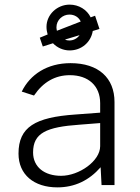

<svg xmlns="http://www.w3.org/2000/svg" viewBox="-20 -800 605 830"><path d="M165 -599 209 -613C227 -594 253 -582 281 -582C332 -582 373 -617 381 -666L410 -675L391 -732L372 -725C356 -758 321 -780 281 -780C227 -780 181 -737 181 -684C181 -672 183 -661 186 -651L152 -637ZM224 -682C224 -714 251 -737 280 -737C302 -737 320 -726 329 -707L226 -667C225 -672 224 -677 224 -682ZM280 -625C273 -625 267 -626 261 -629L324 -648C314 -634 298 -625 280 -625ZM285 -527C184 -527 110 -478 74 -404L127 -387C167 -446 219 -475 282 -475C362 -475 413 -429 413 -354V-313L306 -305C132 -293 60 -251 60 -136C60 -45 127 10 228 10C303 10 365 -20 415 -77L419 0H475V-359C475 -463 406 -527 285 -527ZM413 -168C413 -104 322 -40 244 -40C172 -40 123 -78 123 -141C123 -225 180 -251 324 -261L413 -268Z"/></svg>

Font: United Sans ExtraLight
Style: Regular
Weight: 200
Designer: Pablo Impallari, Rodrigo Fuenzalida (Modified by Dan O. Williams)
Version: Version 1.000;PS 001.000;hotconv 1.0.88;makeotf.lib2.5.64775